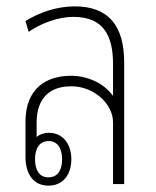

<svg xmlns="http://www.w3.org/2000/svg" viewBox="-20 -578 489 603"><path d="M132 5C177 5 204 -28 204 -78C204 -127 176 -161 134 -161C118 -161 105 -156 95 -148V-192C95 -273 139 -307 204 -307C276 -307 335 -251 335 -194V0H370V-382C370 -499 319 -558 215 -558C158 -558 104 -539 60 -512L70 -478C107 -504 162 -525 210 -525C307 -525 335 -464 335 -376V-278H334C304 -319 252 -340 203 -340C127 -340 60 -302 60 -195V-86C60 -30 86 5 132 5ZM132 -21C105 -21 90 -42 90 -78C90 -113 105 -135 133 -135C160 -135 175 -113 175 -78C175 -42 160 -21 132 -21Z"/></svg>

Font: Noto Sans Thai Looped Condensed ExtraLight
Style: Regular
Weight: 200
Width: 3
Designer: Sasikarn Vongin, Ben Mitchell
Foundry: The Fontpad Ltd
Version: Version 1.001